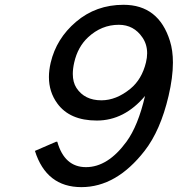

<svg xmlns="http://www.w3.org/2000/svg" viewBox="-20 -767 738 797"><path d="M125 -140.6 212.9 -178.7H217.8Q247.6 -73.2 336.9 -73.2Q427.7 -73.2 504.9 -178.7Q553.2 -244.6 582 -368.7Q496.1 -266.6 381.8 -266.6Q269 -266.6 217.3 -338.4Q183.1 -385.7 183.1 -447.3Q183.1 -475.6 190.4 -506.8Q213.9 -606.9 295.4 -676.3Q378.4 -747.1 492.7 -747.1Q638.7 -747.1 685.5 -596.7Q697.8 -557.6 697.8 -507.3Q697.8 -445.8 679.7 -368.7Q646 -225.1 580.1 -140.6Q462.9 9.8 317.9 9.8Q172.4 9.8 125 -140.6ZM400.9 -350.6Q462.4 -350.6 521 -398.4Q568.8 -437.5 585.9 -507.8Q590.8 -527.8 590.8 -545.9Q590.8 -583 571.3 -611.3Q535.6 -664.1 473.1 -664.1Q401.4 -664.1 345.7 -612.3Q302.7 -572.3 288.1 -507.8Q282.2 -481.9 282.2 -460Q282.2 -425.3 297.4 -401.9Q331.1 -350.6 400.9 -350.6Z"/></svg>

Font: Nova Script
Style: Regular
Weight: 400
Italic angle: -13°
Version: Version 2.001